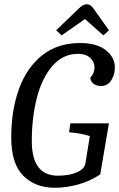

<svg xmlns="http://www.w3.org/2000/svg" viewBox="-20 -878 562 906"><path d="M33 -229Q33 -357 69.5 -458Q106 -559 179 -617Q252 -675 358 -675Q436 -675 479 -641.5Q522 -608 522 -559Q522 -526 505 -499Q488 -472 456 -472Q436 -472 421.5 -483Q407 -494 406 -511Q426 -533 426 -560Q426 -586 405.5 -605Q385 -624 348 -624Q277 -624 227.5 -567Q178 -510 154 -416.5Q130 -323 130 -213Q130 -49 253 -49Q307 -49 343 -65Q379 -81 383 -107L404 -236Q363 -249 306 -254L312 -296H494L453 -55Q405 -23 349 -7.5Q293 8 238 8Q146 8 89.5 -49Q33 -106 33 -229ZM352 -838Q372 -858 390 -858Q407 -858 421 -838L494 -735L468 -711L381 -788L271 -711L245 -735Z"/></svg>

Font: Caladea
Style: Italic
Weight: 400
Italic angle: -9°
Designer: Carolina Giovagnoli and Andres Torresi
Foundry: Carolina Giovagnoli & Andres Torresi
Version: Version 1.001